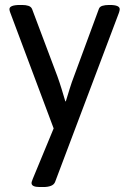

<svg xmlns="http://www.w3.org/2000/svg" viewBox="-20 -545 521 773"><path d="M422 -525Q462 -525 462 -508Q462 -503 459 -494L202 187Q198 198 185.5 203Q173 208 155 208H140Q107 208 107 192Q107 190 107.5 187.5Q108 185 112 175L196 -28L21 -495Q20 -497 19 -501Q18 -505 18 -508Q18 -525 61 -525H69Q84 -525 94.5 -521.5Q105 -518 109 -509L211 -238Q220 -213 228 -187Q236 -161 243 -137H245Q252 -160 260.5 -187.5Q269 -215 278 -238L378 -509Q381 -518 392 -521.5Q403 -525 419 -525Z"/></svg>

Font: Asap VF Beta
Style: Regular
Weight: 400
Designer: Pablo Cosgaya
Foundry: Pablo Cosgaya
Version: Version 1.007